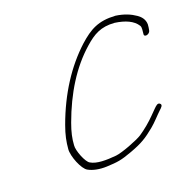

<svg xmlns="http://www.w3.org/2000/svg" viewBox="-108 -705 824 812"><g transform="rotate(-20 304.0 -299.0)"><path d="M604.5 -485C606.7 -494.8 607 -500.6 608 -511C607.5 -533.3 595 -548.2 579.5 -559C556.8 -574.8 529.2 -586.7 491.5 -592C415.1 -596.6 375.5 -573.8 324.2 -528C244.4 -454.7 179.3 -355.3 134.1 -231C119.6 -191.2 114 -162.2 111.3 -130C108.4 -98.9 134.7 -32.7 157.6 -21C176.8 -10.1 206.1 -3.6 239.8 -5C288.6 -7.2 305.4 -9.3 356.2 -28C410.4 -47.9 432.8 -62.3 471.7 -94C493.7 -111.9 513.6 -135.6 531.3 -152C539.9 -159.9 551.5 -169.5 542.1 -177.5C532.7 -185.5 523.3 -174.9 514.8 -167L491 -143C470.1 -121.3 442 -98 416.5 -81C395.6 -67.2 319.7 -37.7 291.7 -35C247.6 -30.9 203.4 -30.3 177.7 -46C160.6 -54 137 -114 139.9 -137C141.6 -166.4 147.6 -193.9 161.1 -231C203.8 -348.4 263.2 -443.9 340.4 -512C382.7 -549.7 417.3 -569.4 477.6 -565C524.4 -558.4 558.3 -543.5 575.8 -516C581.5 -507 577.1 -491.9 576.7 -480C573.1 -461.9 601.8 -468.1 604.5 -485Z"/></g></svg>

Font: Take Off
Style: Drunk
Weight: 400
Foundry: Cannot Into Space Fonts
Version: Version 0.89